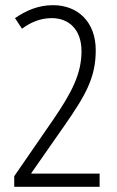

<svg xmlns="http://www.w3.org/2000/svg" viewBox="-20 -815 454 742"><path d="M365 -93V-144H101V-146L228 -328C311 -447 350 -515 350 -621C350 -730 281 -795 185 -795C126 -795 79 -773 38 -745L65 -704C96 -727 134 -745 180 -745C246 -745 295 -701 295 -617C295 -529 256 -456 188 -356L35 -134V-93Z"/></svg>

Font: Noto Sans Kannada UI ExtraCondensed Light
Style: Regular
Weight: 300
Width: 2
Designer: Jelle Bosma - Monotype Design Team
Foundry: Monotype Imaging Inc.
Version: Version 2.005